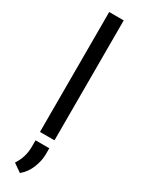

<svg xmlns="http://www.w3.org/2000/svg" viewBox="-260 -771 764 1040"><g transform="rotate(30 121.5 -251.5)"><path d="M167 -750V0H76.2V-750ZM164.1 51.3V89.8Q164.1 128.4 146.7 172.9Q129.4 217.3 93.3 247.1L42 211.4Q60.1 183.6 69.1 154.3Q78.1 125 78.1 90.8V51.3Z"/></g></svg>

Font: Vazirmatn
Style: Regular
Weight: 400
Designer: Saber Rastikerdar
Foundry: Saber Rastikerdar
Version: Version 33.003;September 2, 2022;FontCreator 14.0.0.2862 64-